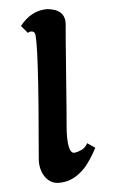

<svg xmlns="http://www.w3.org/2000/svg" viewBox="-20 -393 259 421"><path d="M171 -79C168 -71 162 -65 154 -62C151 -60 147 -59 143 -58C132 -57 126 -78 126 -119C126 -127 126 -163 125 -227C124 -291 124 -328 124 -339C124 -362 110 -373 83 -373C60 -371 41 -359 26 -336L41 -321C47 -325 52 -325 56 -321C62 -314 65 -222 65 -45C65 -14 84 9 107 8C130 7 149 -4 166 -26C173 -36 181 -50 189 -69Z"/></svg>

Font: GFS Philostratos
Style: Regular
Weight: 400
Designer: George D. Matthiopoulos
Foundry: George D. Matthiopoulos
Version: Version 1.000